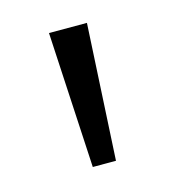

<svg xmlns="http://www.w3.org/2000/svg" viewBox="-54 -761 316 352"><g transform="rotate(-15 103.5 -585.0)"><path d="M140 -714H68L82 -456H126Z"/></g></svg>

Font: Noto Sans Thaana Light
Style: Regular
Weight: 300
Designer: David Williams
Foundry: Google Inc.
Version: Version 3.001